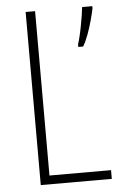

<svg xmlns="http://www.w3.org/2000/svg" viewBox="-52 -752 500 789"><g transform="rotate(-5 198.0 -357.0)"><path d="M84 0V-714H123V-36H377V0ZM359 -705Q355 -685 347 -655.5Q339 -626 328.5 -598Q318 -570 307 -552H287V-563Q290 -571 295 -591Q300 -611 304.5 -634.5Q309 -658 312.5 -680Q316 -702 317 -714H359Z"/></g></svg>

Font: Noto Sans Khmer Condensed ExtraLight
Style: Regular
Weight: 200
Width: 3
Designer: Danh Hong and the Monotype Design Team
Foundry: Monotype Imaging Inc.
Version: Version 2.004; ttfautohint (v1.8.4.7-5d5b)